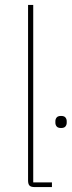

<svg xmlns="http://www.w3.org/2000/svg" viewBox="-20 -760 291 780"><path d="M121 0Q106 0 100 -6Q94 -12 94 -27V-740H115V-19H191V0ZM228 -240Q215 -240 210 -246.5Q205 -253 205 -261V-268Q205 -276 210 -282.5Q215 -289 228 -289Q241 -289 246 -282.5Q251 -276 251 -268V-261Q251 -253 246 -246.5Q241 -240 228 -240Z"/></svg>

Font: IBM Plex Sans Condensed Thin
Style: Regular
Weight: 100
Width: 3
Designer: Mike Abbink, Paul van der Laan, Pieter van Rosmalen
Foundry: Bold Monday
Version: Version 1.3